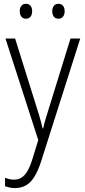

<svg xmlns="http://www.w3.org/2000/svg" viewBox="-20 -730 438 992"><path d="M8.3 -530.8H58.1L166.5 -184.6Q175.8 -156.2 181.9 -135.3Q188 -114.3 192.4 -97.9Q196.8 -81.5 199.7 -66.9H203.1Q209 -92.8 217.5 -121.8Q226.1 -150.9 236.8 -184.1L344.2 -530.8H394.5L192.4 104Q177.2 150.9 158.7 181.6Q140.1 212.4 115.2 227.1Q90.3 241.7 57.1 241.7Q42.5 241.7 30.5 239Q18.6 236.3 5.9 232.4V189Q16.6 192.9 28.3 195.6Q40 198.2 52.2 198.2Q73.7 198.2 90.3 188.2Q106.9 178.2 120.6 155.8Q134.3 133.3 146 96.2L177.7 -6.3ZM82 -672.4Q82 -689.5 90.6 -700Q99.1 -710.4 113.8 -710.4Q129.4 -710.4 137.7 -700.2Q146 -689.9 146 -672.4Q146 -653.8 137.7 -643.6Q129.4 -633.3 113.8 -633.3Q99.1 -633.3 90.6 -643.8Q82 -654.3 82 -672.4ZM250 -672.4Q250 -689.9 258.5 -700.2Q267.1 -710.4 281.7 -710.4Q296.9 -710.4 305.4 -700.2Q314 -689.9 314 -672.4Q314 -654.3 305.4 -643.8Q296.9 -633.3 281.7 -633.3Q266.6 -633.3 258.3 -643.8Q250 -654.3 250 -672.4Z"/></svg>

Font: Open Sans SemiCondensed Light
Style: Regular
Weight: 300
Width: 4
Designer: Monotype Design Team
Foundry: Monotype Imaging Inc.
Version: Version 3.000